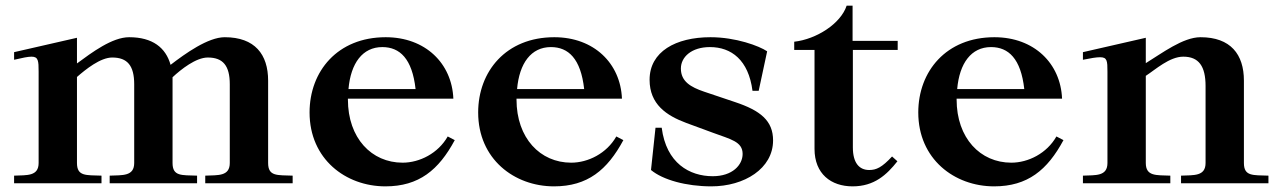

<svg xmlns="http://www.w3.org/2000/svg" viewBox="-20 -650 4535 681"><path d="M253 -72V-377C284 -404 336 -446 378 -446C432 -446 456 -417 456 -351V-72C456 -24 414 -29 369 -27V0H679V-27C624 -29 592 -24 592 -72V-364V-376C622 -404 675 -446 717 -446C771 -446 795 -417 795 -351V-72C795 -24 753 -29 708 -27V0H1018V-27C963 -29 931 -24 931 -72V-364C931 -457 884 -518 777 -518C718 -518 637 -460 585 -420C568 -481 521 -518 438 -518C378 -518 306 -464 253 -425V-516L30 -465V-438C60 -445 79 -449 92 -449C116 -449 117 -434 117 -396V-72C117 -24 75 -29 30 -27V0H340V-27C285 -29 253 -24 253 -72Z M1078 -251C1078 -86 1206 11 1347 11C1466 11 1536 -47 1593 -153L1568 -166C1534 -106 1468 -73 1408 -73C1298 -73 1214 -160 1214 -297V-300H1588C1583 -425 1489 -518 1348 -518C1177 -518 1078 -397 1078 -251ZM1216 -334C1224 -426 1266 -483 1336 -483C1398 -483 1442 -442 1454 -334Z M1676 -251C1676 -86 1804 11 1945 11C2064 11 2134 -47 2191 -153L2166 -166C2132 -106 2066 -73 2006 -73C1896 -73 1812 -160 1812 -297V-300H2186C2181 -425 2087 -518 1946 -518C1775 -518 1676 -397 1676 -251ZM1814 -334C1822 -426 1864 -483 1934 -483C1996 -483 2040 -442 2052 -334Z M2701 -468C2673 -487 2590 -518 2500 -518C2377 -518 2284 -467 2284 -367C2284 -280 2344 -240 2414 -214L2509 -179C2571 -156 2614 -148 2614 -104C2614 -65 2578 -25 2508 -25C2426 -25 2343 -71 2327 -197H2305L2289 -47C2331 -12 2414 11 2503 11C2620 11 2722 -52 2722 -152C2722 -222 2677 -258 2587 -288L2477 -325C2430 -341 2395 -361 2395 -407C2395 -448 2433 -483 2498 -483C2574 -483 2635 -437 2649 -328H2671Z M3163 -78 3144 -95C3108 -56 3088 -47 3063 -47C3027 -47 3005 -73 3005 -127V-473H3164V-505H3004V-630H2983C2962 -566 2876 -511 2797 -502V-473H2869V-122C2869 -33 2928 11 3004 11C3081 11 3125 -30 3163 -78Z M3237 -251C3237 -86 3365 11 3506 11C3625 11 3695 -47 3752 -153L3727 -166C3693 -106 3627 -73 3567 -73C3457 -73 3373 -160 3373 -297V-300H3747C3742 -425 3648 -518 3507 -518C3336 -518 3237 -397 3237 -251ZM3375 -334C3383 -426 3425 -483 3495 -483C3557 -483 3601 -442 3613 -334Z M4256 -345V-72C4256 -24 4214 -29 4169 -27V0H4479V-27C4424 -29 4392 -24 4392 -72V-364C4392 -457 4345 -518 4238 -518C4176 -518 4101 -461 4044 -426V-516L3821 -465V-438C3850 -444 3869 -447 3882 -447C3907 -447 3908 -434 3908 -396V-72C3908 -24 3866 -29 3821 -27V0H4131V-27C4081 -29 4044 -24 4044 -72V-381C4078 -403 4128 -449 4177 -449C4232 -449 4256 -415 4256 -345Z"/></svg>

Font: Ortica Linear
Style: Bold
Weight: 700
Designer: Benedetta Bovani
Foundry: Collletttivo
Version: Version 2.000;Glyphs 3.1.2 (3151)